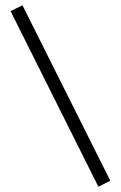

<svg xmlns="http://www.w3.org/2000/svg" viewBox="-20 -672 456 726"><path d="M64.9 -651.9 397 11.2 352.1 34.2 20 -629.9Z"/></svg>

Font: Resagokr
Style: Regular
Weight: 500
Designer: gluk
Foundry: gluk
Version: Version 0.95